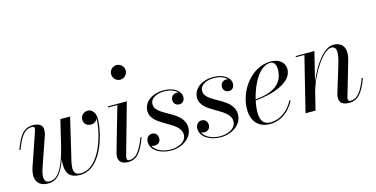

<svg xmlns="http://www.w3.org/2000/svg" viewBox="-76 -1139 2991 1528"><g transform="rotate(-15 1419.5 -375.0)"><path d="M153.5 -120.5 239 -368C244 -382 246 -400 246 -414.5C246 -447.5 220 -470 168 -470C82 -470 50.5 -407 12.5 -307L21 -304C58.5 -402 90 -458 157 -458C169.5 -458 176 -452 176 -441.5C176 -436.5 174.5 -429 172.5 -423L76 -141C50 -61 72 10 168.5 10C246.5 10 288.5 -58 319.5 -150.5C303.5 -31 347.5 10 429.5 10C614.5 10 680.5 -278.5 680.5 -389C680.5 -431.5 654.5 -469 619.5 -469C582.5 -469 558.5 -442.5 558.5 -409.5C558.5 -377 582 -355 617 -355C643.5 -355 664 -369.5 670.5 -393.5C670.5 -392 670.5 -390.5 670.5 -389C670.5 -280 601 -1.5 436.5 -1.5C355 -1.5 384 -89.5 404 -173.5L471.5 -460H391.5L339 -241.5C304 -108.5 264 -3.5 180 -3.5C139 -3.5 126.5 -42.5 153.5 -120.5Z M874 -700C874 -667 900.5 -639.5 933.5 -639.5C966.5 -639.5 994 -667 994 -700C994 -733 966.5 -760 933.5 -760C900.5 -760 874 -733 874 -700ZM978.5 -153 970 -156C927.5 -46.5 892 -2.5 838 -2.5C823 -2.5 818.5 -12 818.5 -23.5C818.5 -28 819 -34 820.5 -39.5L939 -460H782.5V-451H858.5L753.5 -85C750.5 -74 749 -63 749 -53C749 -15 773.5 10 825.5 10C897.5 10 935 -38 978.5 -153Z M1357.5 -132C1357.5 -275 1130 -283.5 1130 -383.5C1130 -439 1193.5 -459.5 1244.5 -459.5C1296.5 -459.5 1334 -443 1354.5 -420.5C1349 -422.5 1343.5 -423.5 1337.5 -423.5C1310 -423.5 1290.5 -402 1290.5 -376.5C1290.5 -344 1313 -328.5 1337.5 -328.5C1361 -328.5 1382.5 -344 1382.5 -380C1382.5 -422 1332.5 -469 1244.5 -469C1146.5 -469 1076.5 -416 1076.5 -342C1076.5 -216 1308.5 -199.5 1308.5 -88C1308.5 -25 1236 1 1180.5 1C1116 1 1056 -23 1035.5 -69C1043.5 -64 1053.5 -62 1064 -62C1089 -62 1112 -78.5 1112 -109C1112 -138.5 1093 -159.5 1065.5 -159.5C1034 -159.5 1015.5 -134.5 1015.5 -105C1015.5 -30.5 1097 10 1181 10C1267.5 10 1357.5 -43 1357.5 -132Z M1766.5 -132C1766.5 -275 1539 -283.5 1539 -383.5C1539 -439 1602.5 -459.5 1653.5 -459.5C1705.5 -459.5 1743 -443 1763.5 -420.5C1758 -422.5 1752.5 -423.5 1746.5 -423.5C1719 -423.5 1699.5 -402 1699.5 -376.5C1699.5 -344 1722 -328.5 1746.5 -328.5C1770 -328.5 1791.5 -344 1791.5 -380C1791.5 -422 1741.5 -469 1653.5 -469C1555.5 -469 1485.5 -416 1485.5 -342C1485.5 -216 1717.5 -199.5 1717.5 -88C1717.5 -25 1645 1 1589.5 1C1525 1 1465 -23 1444.5 -69C1452.5 -64 1462.5 -62 1473 -62C1498 -62 1521 -78.5 1521 -109C1521 -138.5 1502 -159.5 1474.5 -159.5C1443 -159.5 1424.5 -134.5 1424.5 -105C1424.5 -30.5 1506 10 1590 10C1676.5 10 1766.5 -43 1766.5 -132Z M1920 -103.5C1920 -133.5 1924 -167 1931.5 -201C2080 -213 2240 -269.5 2240 -377C2240 -429.5 2198.5 -470 2126.5 -470C1966 -470 1846 -303.5 1846 -150C1846 -55 1898 10 1994 10C2090.5 10 2161 -53 2200 -129L2192 -133.5C2152.5 -59.5 2086.5 -2 2001.5 -2C1955 -2 1920 -26.5 1920 -103.5ZM2119.5 -460.5C2154.5 -460.5 2166 -428.5 2166 -395.5C2166 -272 2074.5 -222 1933 -209.5C1961.5 -332 2032 -460.5 2119.5 -460.5Z M2399.5 -451 2288 0H2370.5L2406.5 -146C2448.5 -295.5 2554.5 -451.5 2619.5 -451.5C2674.5 -451.5 2664.5 -385.5 2641 -308L2574 -88C2571 -79 2568 -67 2568 -52.5C2568 -9.5 2594 10 2646 10C2719.5 10 2758.5 -38 2801.5 -153L2793 -156C2751.5 -47 2715 -3 2660 -3C2645.5 -3 2641 -11.5 2641 -22C2641 -27 2642 -34 2644 -40L2725.5 -319.5C2749.5 -400 2728.5 -469.5 2642 -469.5C2557.5 -469.5 2471.5 -337 2424.5 -218L2484.5 -460H2330V-451Z"/></g></svg>

Font: Bodoni* 24pt
Style: Italic
Weight: 400
Italic angle: -13°
Version: Version 2.3